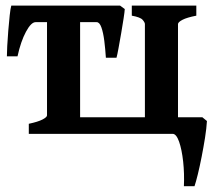

<svg xmlns="http://www.w3.org/2000/svg" viewBox="-20 -474 779 680"><path d="M332 -454.1V-418.5Q300.3 -418.5 282 -417.2Q263.7 -416 263.7 -409.2V-58.6H493.2V-388.7Q493.2 -394.5 485.1 -403.8Q477.1 -413.1 446.8 -418.5V-454.1H675.3V-418.5Q642.1 -412.1 626.2 -403.8Q610.4 -395.5 610.4 -388.7V-58.6H696.8L712.9 -45.4Q711.4 -19.5 706.1 14.2Q700.7 47.9 694.1 81.5Q687.5 115.2 680.7 143.1Q673.8 170.9 668.9 185.5H631.3Q633.3 141.1 628.7 98.4Q624 55.7 614.3 27.8Q604.5 0 591.3 0H82V-35.6Q114.7 -42.5 130.6 -50.8Q146.5 -59.1 146.5 -65.4V-408.2Q146.5 -414.1 131.8 -416.3Q117.2 -418.5 82 -418.5V-454.1ZM392.6 -269.5H355Q353 -300.3 349.4 -329.3Q345.7 -358.4 339.1 -377Q332.5 -395.5 322.3 -395.5H135.7L147.5 -454.1H405.3L421.9 -441.9Q421.4 -432.1 417.7 -408.4Q414.1 -384.8 409.2 -356.4Q404.3 -328.1 399.9 -304Q395.5 -279.8 392.6 -269.5ZM106 -395.5Q90.3 -395.5 72 -361.6Q53.7 -327.6 42 -274.4H4.4Q4.4 -285.2 5.6 -310.3Q6.8 -335.4 9.3 -365.2Q11.7 -395 14.4 -419.9Q17.1 -444.8 20 -454.1H216.8L179.7 -395.5Z"/></svg>

Font: Gentium Plus
Style: Bold
Weight: 700
Designer: Victor Gaultney, Annie Olsen, Iska Routamaa, Becca Hirsbrunner
Foundry: SIL International
Version: Version 6.101